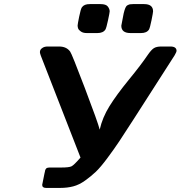

<svg xmlns="http://www.w3.org/2000/svg" viewBox="-20 -922 886 942"><path d="M213.9 -693.8H270Q306.2 -693.8 324.2 -668.9Q332 -659.2 396.5 -489.5Q460.9 -319.8 469.2 -286.1Q482.4 -345.2 517.1 -401.1Q551.8 -457 612.3 -531Q672.9 -605 705.1 -652.8Q722.2 -677.7 735.1 -685.8Q748 -693.8 771 -693.8H815.9Q845.7 -693.8 846.2 -672.9Q846.2 -667 836.9 -650.9L636.2 -337.9Q591.3 -268.1 565.7 -229.5Q540 -190.9 506.6 -146Q473.1 -101.1 450 -79.1Q426.8 -57.1 397.5 -36.1Q368.2 -15.1 339.1 -7.6Q310.1 0 274.9 0H206.1Q187 0 187 -15.1Q187 -16.1 198.2 -70.8Q199.2 -73.7 200.2 -79.3Q201.2 -85 201.7 -86.9Q202.1 -88.9 204.1 -92Q206.1 -95.2 208 -96.7Q210 -98.1 213.9 -99.1Q217.8 -100.1 223.1 -100.1H280.8Q318.8 -100.1 330.8 -106Q342.8 -111.8 375 -148.9L180.2 -648.9Q175.8 -661.1 175.8 -666Q175.8 -670.9 178 -676.5Q180.2 -682.1 189.7 -688Q199.2 -693.8 213.9 -693.8ZM360.8 -796.9Q360.8 -802.7 368.4 -840.3Q376 -877.9 381.8 -886.2Q393.1 -902.3 420.9 -901.9H473.1Q500 -901.9 509 -889.9Q518.1 -877.9 518.1 -866.2Q518.1 -860.4 510 -822.8Q502 -785.2 497.1 -776.9Q485.8 -759.8 458 -759.8H405.8Q387.7 -759.8 377 -767.3Q366.2 -774.9 363.5 -782Q360.8 -789.1 360.8 -796.9ZM575.2 -795.9Q575.2 -798.8 586.9 -856.9Q590.8 -873 595 -883.1Q599.1 -893.1 606 -896.5Q612.8 -899.9 617.4 -900.9Q622.1 -901.9 632.8 -901.9H687Q731 -901.9 731 -866.2Q731 -860.4 723.4 -822.8Q715.8 -785.2 710.9 -776.9Q699.7 -759.8 671.9 -759.8H620.1Q575.2 -759.8 575.2 -795.9Z"/></svg>

Font: CMU Sans Serif
Style: BoldOblique
Weight: 700
Italic angle: -12°
Version: Version 0.7.0